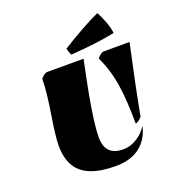

<svg xmlns="http://www.w3.org/2000/svg" viewBox="-158 -1022 1065 1157"><g transform="rotate(-20 375.0 -443.0)"><path d="M619.1 -163.6Q605 -91.3 550.8 -43Q491.2 9.8 385.7 9.8Q197.8 9.8 137.7 -86.4Q104 -139.6 104 -224.1Q104 -279.8 126.5 -418.5Q148.9 -557.1 148.9 -632.3Q148.9 -639.2 164.6 -651.9Q180.2 -664.6 191.4 -664.6H424.3Q348.1 -310.1 348.1 -187Q348.1 -69.3 463.9 -69.3Q508.8 -69.3 551.3 -95.5Q593.8 -121.6 619.1 -163.6ZM585.9 -190.4Q585.9 -336.9 570.1 -440.2Q554.2 -543.5 511.7 -632.3Q511.7 -639.2 527.3 -651.9Q543 -664.6 554.2 -664.6H719.2Q662.1 -405.8 628.4 -223.1Q627 -215.8 612.1 -203.1Q597.2 -190.4 585.9 -190.4ZM363.3 -712.9Q354 -731.9 348.1 -756.8Q485.8 -843.3 595.7 -894.5Q613.3 -865.2 629.2 -821.5Q645 -777.8 647.5 -748.5Q535.6 -725.1 363.3 -712.9Z"/></g></svg>

Font: Emblema One
Style: Regular
Weight: 400
Designer: Riccardo De Franceschi
Foundry: Riccardo De Franceschi
Version: Version 1.003